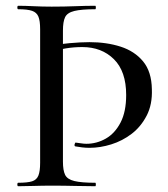

<svg xmlns="http://www.w3.org/2000/svg" viewBox="-20 -645 581 665"><path d="M119 -544Q119 -573 113 -587.5Q107 -602 91 -607.5Q75 -613 43 -613Q40 -613 40 -619Q40 -625 43 -625Q67 -625 96.5 -623.5Q126 -622 159 -622Q203 -622 240 -623.5Q277 -625 310 -625Q312 -625 312 -619Q312 -613 310 -613Q262 -613 237.5 -607Q213 -601 205.5 -585.5Q198 -570 198 -539V-85Q198 -55 205.5 -39.5Q213 -24 237.5 -18Q262 -12 310 -12Q312 -12 312 -6Q312 0 310 0Q277 0 240 -1Q203 -2 159 -2Q126 -2 96.5 -1Q67 0 43 0Q40 0 40 -6Q40 -12 43 -12Q75 -12 91 -17Q107 -22 113 -37Q119 -52 119 -81ZM149 -483Q182 -492 221 -495.5Q260 -499 290 -499Q349 -499 397.5 -483.5Q446 -468 475.5 -432.5Q505 -397 506 -336Q508 -283 488 -244.5Q468 -206 436 -181.5Q404 -157 365.5 -145Q327 -133 290 -133Q277 -133 264.5 -134.5Q252 -136 241 -138Q237 -139 238.5 -145.5Q240 -152 243 -151Q252 -150 261.5 -148.5Q271 -147 279 -147Q315 -147 346.5 -165Q378 -183 397.5 -220.5Q417 -258 417 -316Q417 -398 374.5 -440Q332 -482 265 -482Q236 -482 208.5 -477.5Q181 -473 158 -467Z"/></svg>

Font: Cormorant Garamond Light Medium
Style: Regular
Weight: 500
Version: Version 4.001